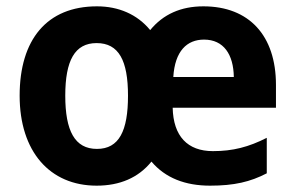

<svg xmlns="http://www.w3.org/2000/svg" viewBox="-20 -576 930 606"><path d="M622 -556C551 -556 495 -531 454 -481C413 -531 354 -556 286 -556C128 -556 42 -451 42 -274C42 -98 137 10 285 10C358 10 417 -15 458 -66C502 -14 565 10 643 10C719 10 770 -2 822 -29V-141C765 -112 715 -99 652 -99C572 -99 527 -146 525 -236H851V-308C851 -464 766 -556 622 -556ZM624 -451C686 -451 717 -404 718 -333H527C532 -415 570 -451 624 -451ZM285 -440C355 -440 384 -385 384 -274C384 -163 356 -106 286 -106C216 -106 186 -163 186 -274C186 -385 216 -440 285 -440Z"/></svg>

Font: Noto Sans Arabic UI SmCn
Style: Bold
Weight: 700
Width: 4
Designer: Monotype Design Team, Nadine Chahine and Nizar Qandah
Foundry: Monotype Imaging Inc.
Version: Version 2.010